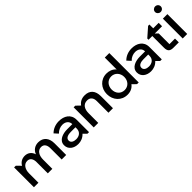

<svg xmlns="http://www.w3.org/2000/svg" viewBox="280 -2047 3370 3370"><g transform="rotate(-45 1965.0 -362.0)"><path d="M62 0H174V-232C174 -327 219 -411 306 -411C377 -411 407 -354 407 -281V0H519V-229C519 -333 566 -411 650 -411C721 -411 751 -354 751 -281V0H863V-290C863 -419 796 -505 672 -505C592 -505 524 -462 496 -384C472 -460 415 -505 336 -505C262 -505 209 -465 181 -414L104 -492H62Z M1151 16C1214 16 1278 -6 1329 -61L1390 0H1430V-307C1430 -450 1315 -512 1192 -512C1109 -512 1033 -484 974 -425L1038 -355C1080 -401 1138 -423 1191 -423C1261 -423 1322 -384 1322 -307H1194C1090 -307 957 -269 957 -146C957 -45 1043 16 1151 16ZM1184 -70C1124 -70 1072 -95 1072 -148C1072 -216 1153 -229 1205 -229H1322V-196C1322 -111 1258 -70 1184 -70Z M1547 0H1659V-239C1659 -340 1701 -418 1798 -418C1877 -418 1912 -365 1912 -288V0H2024V-300C2024 -431 1959 -512 1832 -512C1755 -512 1700 -482 1662 -428L1588 -499H1547Z M2375 15C2447 15 2509 -12 2551 -69L2621 0H2663V-730H2551V-435C2503 -492 2434 -512 2373 -512C2224 -512 2122 -395 2122 -250C2122 -100 2225 15 2375 15ZM2396 -79C2301 -79 2239 -151 2239 -247C2239 -340 2301 -417 2396 -417C2486 -417 2553 -345 2553 -248C2553 -149 2486 -79 2396 -79Z M2957 16C3020 16 3084 -6 3135 -61L3196 0H3236V-307C3236 -450 3121 -512 2998 -512C2915 -512 2839 -484 2780 -425L2844 -355C2886 -401 2944 -423 2997 -423C3067 -423 3128 -384 3128 -307H3000C2896 -307 2763 -269 2763 -146C2763 -45 2849 16 2957 16ZM2990 -70C2930 -70 2878 -95 2878 -148C2878 -216 2959 -229 3011 -229H3128V-196C3128 -111 3064 -70 2990 -70Z M3525 0H3658V-94H3520V-359L3470 -408H3651V-492H3515V-586H3482L3315 -439V-408H3408V-117C3408 -34 3442 0 3525 0Z M3755 0H3867V-492H3755ZM3811 -602C3851 -602 3882 -632 3882 -671C3882 -710 3851 -740 3811 -740C3772 -740 3740 -710 3740 -670C3740 -633 3772 -602 3811 -602Z"/></g></svg>

Font: LaHaus Display SemiBold
Style: Regular
Weight: 600
Designer: We are Make, BastardaType, Dalton Maag Ltd
Foundry: BastardaType, Dalton Maag Ltd
Version: Version 3.100;Glyphs 3.3 (3331)